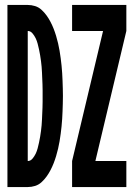

<svg xmlns="http://www.w3.org/2000/svg" viewBox="-20 -755 540 775"><path d="M271 0V-105L396 -630H271V-735H490V-630L365 -105H490V0ZM10 0V-735H92Q107 -735 121.5 -730.5Q136 -726 147.5 -715.5Q159 -705 168 -692.5Q177 -680 184 -666.5Q191 -653 196.5 -639Q202 -625 206.5 -610Q211 -595 214.5 -580Q218 -565 220.5 -550Q223 -535 225 -520Q227 -505 228.5 -490Q230 -475 231 -459.5Q232 -444 232.5 -429Q233 -414 233.5 -398.5Q234 -383 234 -368Q234 -352 233.5 -336.5Q233 -321 232.5 -306Q232 -291 231 -275.5Q230 -260 228.5 -245Q227 -230 225 -215Q223 -200 220.5 -185Q218 -170 214.5 -155Q211 -140 206.5 -125Q202 -110 196.5 -96Q191 -82 184 -68.5Q177 -55 168 -42.5Q159 -30 147.5 -19.5Q136 -9 121.5 -4.5Q107 0 92 0ZM92 -105Q103 -105 111 -114.5Q119 -124 124 -134.5Q129 -145 132 -156.5Q135 -168 137.5 -179.5Q140 -191 142 -203Q144 -215 145.5 -226.5Q147 -238 148 -249.5Q149 -261 149.5 -273Q150 -285 150.5 -296.5Q151 -308 151.5 -320Q152 -332 152 -344Q152 -356 152 -368Q152 -379 152 -391Q152 -403 151.5 -415Q151 -427 150.5 -438.5Q150 -450 149.5 -462Q149 -474 148 -485.5Q147 -497 145.5 -508.5Q144 -520 142 -532Q140 -544 137.5 -555.5Q135 -567 132 -578.5Q129 -590 124 -600.5Q119 -611 111 -620.5Q103 -630 92 -630Z"/></svg>

Font: Iosevka SS04 Extrabold
Style: Regular
Weight: 800
Monospace: yes
Designer: Belleve Invis
Foundry: Belleve Invis
Version: Version 19.0.0; ttfautohint (v1.8.4)